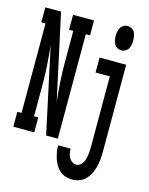

<svg xmlns="http://www.w3.org/2000/svg" viewBox="-149 -842 889 1142"><g transform="rotate(15 295.0 -271.0)"><path d="M-10 0V-92H16V-643H-10V-735H87L201 -209Q195 -267 191 -325Q187 -383 187 -441V-643H161V-735H290V-643H264V0H192L79 -526Q85 -468 89 -410Q93 -352 93 -294V-92H119V0ZM492 -605Q479 -605 467.5 -611.5Q456 -618 449.5 -629.5Q443 -641 440.5 -654Q438 -667 438 -680Q438 -693 440.5 -706Q443 -719 449.5 -730.5Q456 -742 467.5 -748.5Q479 -755 492 -755Q505 -755 517 -748.5Q529 -742 535.5 -730.5Q542 -719 544 -706Q546 -693 546 -680Q546 -667 544 -654Q542 -641 535.5 -629.5Q529 -618 517 -611.5Q505 -605 492 -605ZM409 213Q388 213 368.5 207Q349 201 333 187.5Q317 174 306.5 156Q296 138 289.5 118.5Q283 99 279.5 79Q276 59 276 38H353Q353 52 355.5 66Q358 80 364.5 92Q371 104 383 112.5Q395 121 409 121Q421 121 431 114Q441 107 447.5 97Q454 87 457.5 75.5Q461 64 463 52.5Q465 41 466 29Q467 17 467 5V-438H379V-530H543V5Q543 28 541 51.5Q539 75 533.5 97Q528 119 518 140.5Q508 162 492 179Q476 196 454 204.5Q432 213 409 213Z"/></g></svg>

Font: Iosevka Slab Semibold Extended
Style: Regular
Weight: 600
Width: 7
Monospace: yes
Designer: Belleve Invis
Foundry: Belleve Invis
Version: Version 11.1.0; ttfautohint (v1.8.3)